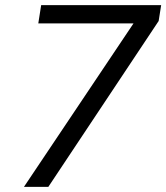

<svg xmlns="http://www.w3.org/2000/svg" viewBox="-20 -725 645 745"><path d="M73 0 522.1 -670.1 521.1 -634.1H128.6L139.7 -705H605.3L595.6 -643.5L167.6 0Z"/></svg>

Font: Nunito Sans 12pt ExtraLight
Style: Italic
Weight: 200
Italic angle: -9°
Designer: Vernon Adams
Foundry: Vernon Adams
Version: Version 3.101;gftools[0.9.27]